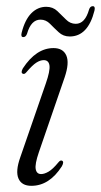

<svg xmlns="http://www.w3.org/2000/svg" viewBox="-20 -593 326 621"><path d="M113 -30Q123.5 -30 137 -37.8Q150.5 -45.5 169 -68Q175 -75.5 180 -73.5Q188.5 -70.5 180 -55Q139.5 8 81.5 8Q50 8 39.8 -15.5Q29.5 -39 45.5 -84L128 -322.5Q142.5 -364 140 -381.2Q137.5 -398.5 121.5 -398.5Q110 -398.5 97.2 -390.2Q84.5 -382 65 -359Q59 -352 54 -354.5Q46 -357.5 54 -372Q97 -437.5 153 -437.5Q184 -437.5 194.5 -413.5Q205 -389.5 189 -342.5L105.5 -100Q92.5 -62 95.5 -46Q98.5 -30 113 -30ZM205.5 -475Q184.5 -475 169.8 -488.8Q155 -502.5 141.8 -516Q128.5 -529.5 111 -529.5Q80.5 -529.5 67.5 -484Q63.5 -473 55.5 -473Q46.5 -473 50 -487Q60.5 -529 81.2 -550Q102 -571 129.5 -571Q151 -571 165.5 -557.2Q180 -543.5 193.5 -529.8Q207 -516 225 -516Q255 -516 268 -562Q271.5 -573 280 -573Q289 -573 285.5 -558.5Q264.5 -475 205.5 -475Z"/></svg>

Font: Fraunces 144pt S050 Light
Style: Italic
Weight: 300
Italic angle: -16°
Version: Version 1.000; ttfautohint (v1.8.3)